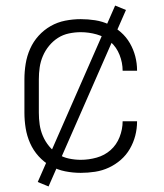

<svg xmlns="http://www.w3.org/2000/svg" viewBox="-20 -611 590 692"><path d="M271 12Q243 12 215 6.5Q187 1 162.5 -13Q138 -27 119 -48Q100 -69 88.5 -95Q77 -121 72.5 -149Q68 -177 68 -205V-325Q68 -353 72.5 -381Q77 -409 88.5 -435Q100 -461 119 -482Q138 -503 162.5 -517Q187 -531 215 -536.5Q243 -542 271 -542Q297 -542 323 -538Q349 -534 372.5 -523Q396 -512 415.5 -495Q435 -478 448 -455.5Q461 -433 467.5 -408Q474 -383 474 -357V-356H422Q422 -385 411 -413Q400 -441 378.5 -460Q357 -479 328.5 -487Q300 -495 271 -495Q250 -495 228.5 -490.5Q207 -486 189 -474.5Q171 -463 157 -446Q143 -429 134.5 -409Q126 -389 123 -368Q120 -347 120 -325V-205Q120 -183 123 -162Q126 -141 134.5 -121Q143 -101 157 -84Q171 -67 189 -55.5Q207 -44 228.5 -39.5Q250 -35 271 -35Q300 -35 328.5 -43Q357 -51 378.5 -70Q400 -89 411 -117Q422 -145 422 -174H474V-173Q474 -147 467.5 -122Q461 -97 448 -74.5Q435 -52 415.5 -35Q396 -18 372.5 -7Q349 4 323 8Q297 12 271 12ZM155 61 116 45 395 -591 434 -575Z"/></svg>

Font: Lode Dark
Style: Regular
Weight: 400
Monospace: yes
Designer: Belleve Invis
Foundry: Belleve Invis
Version: Version 29.2.0; ttfautohint (v1.8.3)